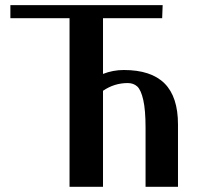

<svg xmlns="http://www.w3.org/2000/svg" viewBox="-20 -720 774 740"><path d="M541 0V-228Q541 -295.9 532.2 -334.7Q523.4 -373.5 509 -386.7Q494.6 -399.9 472.2 -399.9Q420.4 -399.9 377 -370.1V0H248V-649.9H20V-700.2H606.9L605 -649.9H377V-435.1Q415.5 -450.2 457 -450.2Q562.5 -450.2 614.3 -398.4Q666 -346.7 666 -240.2V0Z"/></svg>

Font: Pfennig
Style: Bold
Weight: 700
Version: Version 20120410 ; ttfautohint (v0.8)